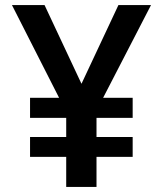

<svg xmlns="http://www.w3.org/2000/svg" viewBox="-20 -734 640 754"><path d="M240 0V-118H98V-196H240V-271H98V-350H212L27 -714H155L300 -405L445 -714H573L385 -350H501V-271H359V-196H501V-118H359V0Z"/></svg>

Font: Noto Sans Mono SemiBold
Style: Regular
Weight: 600
Designer: Monotype Design Team
Foundry: Monotype Imaging Inc.
Version: Version 2.014; ttfautohint (v1.8.4.7-5d5b)